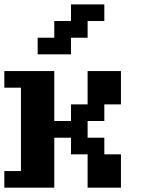

<svg xmlns="http://www.w3.org/2000/svg" viewBox="-20 -866 732 886"><path d="M0 0V-76.7H76.7V-461.4H0V-538.1H230.5V-307.6H307.6V-384.3H384.3V-538.1H538.1V-384.3H461.4V-307.6H384.3V-230.5H461.4V-153.8H538.1V0H384.3V-153.8H307.6V-230.5H230.5V0ZM153.8 -615.2V-691.9H230.5V-769H307.6V-845.7H461.4V-769H384.3V-691.9H307.6V-615.2Z"/></svg>

Font: Good Old DOS
Style: Regular
Weight: 400
Designer: Vasily Draigo
Foundry: Vasily Draigo
Version: 1.0